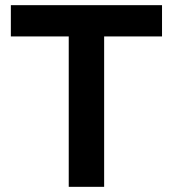

<svg xmlns="http://www.w3.org/2000/svg" viewBox="-20 -723 669 743"><path d="M246 0V-688H383V0ZM22 -582V-703H607V-582Z"/></svg>

Font: Outfit SemiBold
Style: Regular
Weight: 600
Designer: Rodrigo Fuenzalida
Foundry: fragTYPE
Version: Version 1.100;gftools[0.9.27]